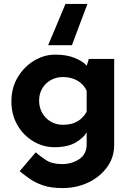

<svg xmlns="http://www.w3.org/2000/svg" viewBox="-20 -737 638 977"><path d="M225 -507Q248 -560 269.5 -612.5Q291 -665 313 -717H425Q405 -665 385.5 -612.5Q366 -560 346 -507ZM298 220Q239 220 198.5 206Q158 192 130 172Q102 152 80 134L162 38Q185 59 215.5 78.5Q246 98 296 98Q346 98 383.5 72.5Q421 47 421 -2V-98L426 -73Q410 -39 368 -13.5Q326 12 258 12Q199 12 148.5 -18.5Q98 -49 68 -101.5Q38 -154 38 -221Q38 -290 70 -343.5Q102 -397 153 -428Q204 -459 261 -459Q318 -459 359.5 -442.5Q401 -426 422 -402L417 -389L432 -437H561V0Q561 64 525 113.5Q489 163 429.5 191.5Q370 220 298 220ZM179 -225Q179 -190 195 -162Q211 -134 238.5 -118Q266 -102 300 -102Q343 -102 372.5 -118.5Q402 -135 421 -168V-275Q407 -307 375 -326Q343 -345 300 -345Q266 -345 238.5 -329.5Q211 -314 195 -287Q179 -260 179 -225Z"/></svg>

Font: Reem Kufi Fun
Style: Bold
Weight: 700
Designer: Khaled Hosny
Version: Version 1.005